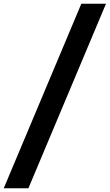

<svg xmlns="http://www.w3.org/2000/svg" viewBox="-38 -880 583 1020"><path d="M-18 120 394 -860H525L113 120Z"/></svg>

Font: Spartan Thin
Style: Bold
Weight: 700
Version: Version 1.004